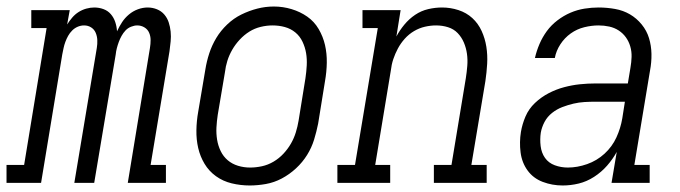

<svg xmlns="http://www.w3.org/2000/svg" viewBox="-65 -561 2085 589"><path d="M-45 0V-55H9L78 -475H31V-530H149L141 -486Q148 -497 156.5 -507Q165 -517 176 -524Q187 -531 199.5 -534.5Q212 -538 224 -538Q239 -538 252.5 -533Q266 -528 275 -517.5Q284 -507 288.5 -493.5Q293 -480 294 -465Q301 -480 309.5 -493Q318 -506 330.5 -516.5Q343 -527 358 -532.5Q373 -538 388 -538Q403 -538 416.5 -532.5Q430 -527 439 -516.5Q448 -506 452.5 -492.5Q457 -479 458.5 -464Q460 -449 458.5 -434Q457 -419 455 -404L397 -55H444V0H327L395 -414Q397 -426 397 -438Q397 -450 392.5 -460.5Q388 -471 378 -477Q368 -483 356 -483Q347 -483 337 -479Q327 -475 320 -467.5Q313 -460 308 -451Q303 -442 299.5 -432.5Q296 -423 293.5 -413.5Q291 -404 290 -394L224 0H163L232 -414Q234 -426 233.5 -438Q233 -450 228.5 -460.5Q224 -471 214.5 -477Q205 -483 193 -483Q183 -483 173.5 -479Q164 -475 156.5 -467.5Q149 -460 144 -451Q139 -442 135.5 -432.5Q132 -423 130 -413.5Q128 -404 126 -394L61 0Z M701 8Q673 8 646 1.5Q619 -5 597.5 -20.5Q576 -36 562.5 -58.5Q549 -81 543 -107Q537 -133 537.5 -161.5Q538 -190 543 -218L565 -348Q569 -373 577 -397.5Q585 -422 598.5 -444.5Q612 -467 632 -486Q652 -505 675.5 -516.5Q699 -528 724 -534.5Q749 -541 775 -541Q803 -541 829.5 -533Q856 -525 877.5 -510Q899 -495 912.5 -472Q926 -449 932 -423Q938 -397 937.5 -368.5Q937 -340 932 -312L911 -182Q906 -157 898.5 -132.5Q891 -108 877 -85.5Q863 -63 843 -44.5Q823 -26 799.5 -13.5Q776 -1 750.5 3.5Q725 8 701 8ZM702 -47Q720 -47 738.5 -51Q757 -55 774 -65Q791 -75 804.5 -89.5Q818 -104 827.5 -120.5Q837 -137 842.5 -155Q848 -173 851 -191L872 -321Q875 -341 876 -360.5Q877 -380 874 -398Q871 -416 863 -433Q855 -450 841 -461.5Q827 -473 809 -478Q791 -483 771 -483Q753 -483 734.5 -478.5Q716 -474 700 -464Q684 -454 670.5 -439.5Q657 -425 647.5 -408.5Q638 -392 632.5 -374.5Q627 -357 625 -339L603 -209Q600 -189 599 -170Q598 -151 601 -132.5Q604 -114 612 -97.5Q620 -81 633.5 -69.5Q647 -58 665 -52.5Q683 -47 702 -47Z M970 0V-55H1024L1094 -475H1047V-530H1164L1151 -449Q1161 -468 1175.5 -485.5Q1190 -503 1208.5 -515.5Q1227 -528 1248.5 -533Q1270 -538 1291 -538Q1317 -538 1341.5 -530Q1366 -522 1384 -505.5Q1402 -489 1412.5 -466Q1423 -443 1427 -417.5Q1431 -392 1429.5 -365.5Q1428 -339 1424 -312L1381 -55H1428V0H1266V-55H1320L1364 -321Q1367 -340 1368.5 -359Q1370 -378 1367.5 -396Q1365 -414 1358 -430.5Q1351 -447 1339 -459.5Q1327 -472 1309.5 -477.5Q1292 -483 1273 -483Q1256 -483 1238.5 -479Q1221 -475 1205 -465.5Q1189 -456 1176.5 -442Q1164 -428 1155.5 -412Q1147 -396 1141.5 -379.5Q1136 -363 1134 -345L1086 -55H1132V0Z M1661 8Q1661 8 1661 8Q1661 8 1661 8Q1629 8 1600 -3Q1571 -14 1553.5 -38Q1536 -62 1532 -93.5Q1528 -125 1533 -156Q1537 -180 1547 -203.5Q1557 -227 1576 -245Q1595 -263 1618 -275Q1641 -287 1665.5 -293.5Q1690 -300 1714 -302.5Q1738 -305 1762 -305H1861L1869 -353Q1872 -370 1872.5 -386.5Q1873 -403 1868.5 -418.5Q1864 -434 1855 -446.5Q1846 -459 1833 -467.5Q1820 -476 1804 -479.5Q1788 -483 1771 -483Q1750 -483 1727.5 -477.5Q1705 -472 1686 -458.5Q1667 -445 1654 -425Q1641 -405 1637 -383H1576Q1581 -405 1590 -426Q1599 -447 1612.5 -465.5Q1626 -484 1645 -498.5Q1664 -513 1685 -522Q1706 -531 1728 -534.5Q1750 -538 1771 -538Q1797 -538 1822 -533.5Q1847 -529 1867.5 -517Q1888 -505 1903.5 -486Q1919 -467 1926 -444Q1933 -421 1933.5 -395.5Q1934 -370 1929 -344L1881 -55H1928V0H1811L1827 -95Q1815 -73 1797.5 -53Q1780 -33 1757.5 -18.5Q1735 -4 1710.5 2Q1686 8 1661 8ZM1677 -47Q1706 -47 1736 -57.5Q1766 -68 1789.5 -89.5Q1813 -111 1826 -139.5Q1839 -168 1844 -198L1852 -249H1762Q1745 -249 1728 -248Q1711 -247 1694 -243Q1677 -239 1660 -232.5Q1643 -226 1628.5 -214.5Q1614 -203 1605.5 -187Q1597 -171 1594 -154Q1591 -134 1593.5 -113Q1596 -92 1607 -76.5Q1618 -61 1637 -54Q1656 -47 1677 -47Z"/></svg>

Font: Iosevka Slab Light Oblique
Style: Regular
Weight: 300
Italic angle: -9°
Monospace: yes
Designer: Belleve Invis
Foundry: Belleve Invis
Version: Version 11.1.1; ttfautohint (v1.8.3)